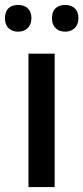

<svg xmlns="http://www.w3.org/2000/svg" viewBox="-32 -756 337 776"><path d="M-12 -682C-12 -646 11 -628 41 -628C70 -628 95 -646 95 -682C95 -721 70 -736 41 -736C11 -736 -12 -721 -12 -682ZM178 -682C178 -646 202 -628 231 -628C260 -628 285 -646 285 -682C285 -721 260 -736 231 -736C202 -736 178 -721 178 -682ZM189 0V-539H83V0Z"/></svg>

Font: Noto Sans Gunjala Gondi Medium
Style: Regular
Weight: 500
Designer: Ek Type
Foundry: Ek Type
Version: Version 1.004